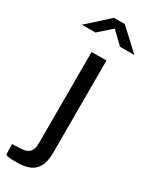

<svg xmlns="http://www.w3.org/2000/svg" viewBox="-265 -772 773 985"><g transform="rotate(30 121.5 -280.0)"><path d="M194 -613H279L157 -726H93L-32 -613H48L124 -680ZM169 26V-517H81V22C81 71 63 91 17 94L-36 96L-35 155C-35 160 -27 166 29 166C133 166 169 121 169 26Z"/></g></svg>

Font: United Sans
Style: Regular
Weight: 400
Designer: Pablo Impallari, Rodrigo Fuenzalida (Modified by Dan O. Williams)
Version: Version 1.000;PS 001.000;hotconv 1.0.88;makeotf.lib2.5.64775